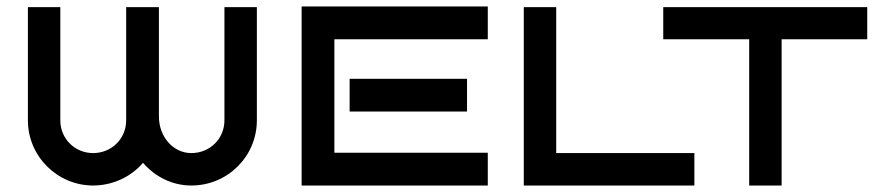

<svg xmlns="http://www.w3.org/2000/svg" viewBox="-20 -572 2705 592"><path d="M772 -550H672V-201C672 -144 627 -100 570 -100C514 -100 470 -150 470 -213V-550H369V-201C369 -144 324 -100 267 -100C211 -100 166 -144 166 -201V-550H66V-201C66 -90 157 0 267 0C328 0 384 -27 421 -70C458 -27 511 0 570 0C682 0 772 -90 772 -201Z M1484 -101H1011V-451H1484V-552H910V0H1484ZM1420 -329H1058V-228H1420Z M2121 -100H1695V-550H1595V0H2121Z M2390 -451H2654V-550H2025V-451H2290V0H2390Z"/></svg>

Font: Bruno Ace SC
Style: Regular
Weight: 400
Designer: Astigmatic (AOETI)
Foundry: Astigmatic (AOETI)
Version: Version 1.000